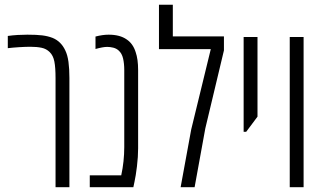

<svg xmlns="http://www.w3.org/2000/svg" viewBox="-20 -785 1361 805"><path d="M212.9 0V-458Q212.9 -501.5 208 -526.9Q203.1 -552.2 188.5 -566.4Q174.3 -580.6 154.3 -584.7Q134.3 -588.9 107.4 -588.9Q87.9 -588.9 60.1 -587.2Q32.2 -585.4 12.7 -583V-634.3Q33.7 -637.2 54.4 -638.4Q75.2 -639.6 94.7 -639.6Q133.3 -639.6 157 -636.7Q180.7 -633.8 200.7 -626Q236.3 -611.3 253.9 -573.2Q263.2 -554.2 267.1 -525.4Q271 -496.6 271 -458V0Z M356.4 0V-49.8H488.3Q501 -108.4 501 -168.5V-491.2Q501 -518.1 496.1 -539.6Q491.2 -561 477.5 -573.2Q467.8 -582 454.6 -585.2Q441.4 -588.4 429.2 -588.4Q412.1 -588.4 380.4 -579.6V-631.8Q410.6 -639.6 435.5 -639.6Q482.9 -639.6 511.2 -619.6Q537.6 -602.1 548.8 -566.4Q559.1 -537.1 559.1 -491.2V-163.1Q559.1 -127.9 554.2 -87.4Q549.3 -46.9 543.9 -22.9L539.1 0Z M737.3 0 781.7 -242.2 863.8 -579.1H646.5V-765.1H704.6V-632.3H918.9V-573.7L840.8 -246.6L795.9 0Z M1001.5 -232.4V-629.9H1059.6V-295.9L1012.2 -232.4Z M1194.8 0V-629.9H1252.9V0Z"/></svg>

Font: Open Sans Condensed Light
Style: Regular
Weight: 300
Width: 3
Designer: Monotype Design Team
Foundry: Monotype Imaging Inc.
Version: Version 3.003; ttfautohint (v1.8.4)